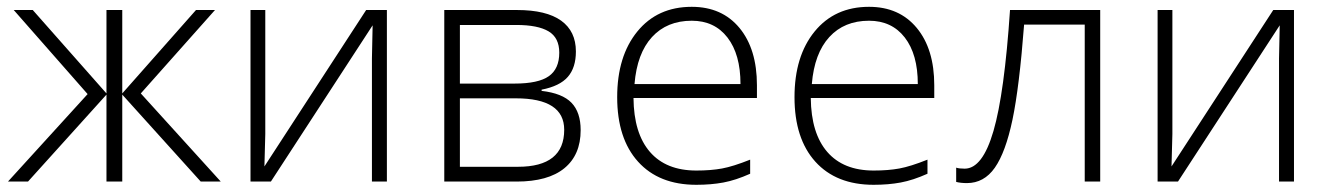

<svg xmlns="http://www.w3.org/2000/svg" viewBox="-20 -522 3823 552"><path d="M286.1 -493.2H331.5V-253.4L543.5 -493.2H598.1L384.8 -253.4L614.7 0H557.1L331.5 -250V0H286.1V-250L60.5 0H2.9L231.9 -251.5L19.5 -493.2H74.2L286.1 -253.4Z M742.7 -493.2V-136.7L740.2 -43.5L1032.7 -493.2H1092.3V0H1049.3V-354L1051.3 -449.2L758.8 0H700.2V-493.2Z M1635.7 -374Q1635.7 -327.6 1612.5 -301Q1589.4 -274.4 1537.1 -264.2V-260.7Q1596.7 -253.9 1623 -226.6Q1649.4 -199.2 1649.4 -147.9Q1649.4 -76.7 1602.5 -38.3Q1555.7 0 1465.3 0H1257.3V-493.2H1466.3Q1550.8 -493.2 1593.3 -462.6Q1635.7 -432.1 1635.7 -374ZM1602.1 -148.9Q1602.1 -239.3 1462.9 -239.3H1302.2V-42.5H1469.2Q1602.1 -42.5 1602.1 -148.9ZM1587.9 -370.6Q1587.9 -413.6 1557.1 -431.9Q1526.4 -450.2 1464.4 -450.2H1302.2V-281.7H1459Q1527.8 -281.7 1557.9 -303Q1587.9 -324.2 1587.9 -370.6Z M1981.9 9.3Q1874.5 9.3 1814.5 -57.1Q1754.4 -123.5 1754.4 -242.7Q1754.4 -360.4 1812.3 -431.4Q1870.1 -502.4 1968.8 -502.4Q2055.7 -502.4 2106 -441.7Q2156.2 -380.9 2156.2 -276.9V-240.2H1801.3Q1802.2 -138.7 1848.6 -85.2Q1895 -31.7 1981.9 -31.7Q2023.9 -31.7 2055.9 -37.6Q2087.9 -43.5 2136.7 -63V-22.5Q2095.2 -3.9 2059.8 2.7Q2024.4 9.3 1981.9 9.3ZM1968.8 -462.4Q1897.5 -462.4 1854.5 -415.5Q1811.5 -368.7 1804.2 -280.3H2108.9Q2108.9 -365.7 2071.5 -414.1Q2034.2 -462.4 1968.8 -462.4Z M2491.7 9.3Q2384.3 9.3 2324.2 -57.1Q2264.2 -123.5 2264.2 -242.7Q2264.2 -360.4 2322 -431.4Q2379.9 -502.4 2478.5 -502.4Q2565.4 -502.4 2615.7 -441.7Q2666 -380.9 2666 -276.9V-240.2H2311Q2312 -138.7 2358.4 -85.2Q2404.8 -31.7 2491.7 -31.7Q2533.7 -31.7 2565.7 -37.6Q2597.7 -43.5 2646.5 -63V-22.5Q2605 -3.9 2569.6 2.7Q2534.2 9.3 2491.7 9.3ZM2478.5 -462.4Q2407.2 -462.4 2364.3 -415.5Q2321.3 -368.7 2314 -280.3H2618.7Q2618.7 -365.7 2581.3 -414.1Q2543.9 -462.4 2478.5 -462.4Z M3143.1 0H3098.6V-451.2H2924.3Q2910.6 -272 2890.9 -178Q2871.1 -84 2840.1 -39.8Q2809.1 4.4 2759.8 4.4Q2742.2 4.4 2729 1V-40Q2737.3 -37.1 2753.4 -37.1Q2804.7 -37.1 2836.2 -145.3Q2867.7 -253.4 2883.8 -493.2H3143.1Z M3350.6 -493.2V-136.7L3348.1 -43.5L3640.6 -493.2H3700.2V0H3657.2V-354L3659.2 -449.2L3366.7 0H3308.1V-493.2Z"/></svg>

Font: Bpm'online Open Sans Light
Style: Regular
Weight: 300
Foundry: Ascender Corporation
Version: Version 1.10